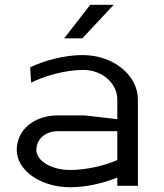

<svg xmlns="http://www.w3.org/2000/svg" viewBox="-20 -776 686 802"><path d="M248 -616H324L455 -756H357ZM470 -107.4C418.2 -84.6 341.5 -66 273 -66C195.2 -66 132 -103.6 132 -149.9C132 -195.2 169.8 -228 222 -228H470ZM556 0V-360C556 -462.7 452.5 -546 325 -546C248 -546 166.6 -523.3 106 -495L110 -430.8C160.6 -456.6 250 -484 328 -484C406.4 -484 470 -428.4 470 -360V-278L334.2 -294H222C122.2 -294 50 -233.5 50 -149.9C50 -63.8 149.9 6.1 273 6.1C340.1 6.1 411.9 -10.7 470 -34.3V0Z"/></svg>

Font: Resamitz
Style: Bold
Weight: 700
Designer: gluk
Foundry: gluk
Version: Version 0.047